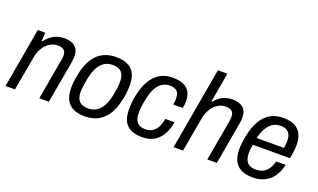

<svg xmlns="http://www.w3.org/2000/svg" viewBox="-77 -1150 2628 1588"><g transform="rotate(20 1237.5 -355.5)"><path d="M17 0 109 -526H175L170 -450H176Q199 -481 225.5 -500.5Q252 -520 281 -529Q310 -538 340 -538Q378 -538 407 -526.5Q436 -515 452.5 -490Q469 -465 469 -424Q469 -411 467 -396.5Q465 -382 463 -366L398 0H314L377 -357Q379 -368 380.5 -378.5Q382 -389 382 -398Q382 -422 373 -436.5Q364 -451 347.5 -457Q331 -463 308 -463Q283 -463 258.5 -452.5Q234 -442 212.5 -421Q191 -400 175.5 -369.5Q160 -339 153 -298L100 0Z M717 12Q656 12 615 -7.5Q574 -27 553 -67.5Q532 -108 532 -171Q532 -197 535 -225.5Q538 -254 544 -284Q560 -371 593.5 -427Q627 -483 678 -510.5Q729 -538 796 -538Q857 -538 898.5 -518.5Q940 -499 960.5 -458.5Q981 -418 981 -354Q981 -328 978.5 -299.5Q976 -271 969 -242Q953 -155 919.5 -99Q886 -43 835.5 -15.5Q785 12 717 12ZM721 -59Q764 -59 796.5 -80Q829 -101 850.5 -143.5Q872 -186 883 -249Q888 -277 890.5 -296Q893 -315 894 -329Q895 -343 895 -355Q895 -394 883.5 -419Q872 -444 849 -455.5Q826 -467 792 -467Q749 -467 717.5 -446.5Q686 -426 664.5 -385Q643 -344 631 -280Q626 -252 623 -232Q620 -212 618.5 -197.5Q617 -183 617 -170Q617 -131 628.5 -106.5Q640 -82 663.5 -70.5Q687 -59 721 -59Z M1221 12Q1163 12 1122.5 -7Q1082 -26 1062 -66.5Q1042 -107 1042 -170Q1042 -197 1044.5 -225.5Q1047 -254 1053 -283Q1064 -342 1084 -389Q1104 -436 1134 -469.5Q1164 -503 1203.5 -520.5Q1243 -538 1294 -538Q1351 -538 1388.5 -521.5Q1426 -505 1444.5 -472.5Q1463 -440 1463 -393Q1463 -379 1461.5 -363Q1460 -347 1456 -330H1373Q1375 -344 1376.5 -358Q1378 -372 1378 -383Q1378 -412 1369.5 -430.5Q1361 -449 1342 -458.5Q1323 -468 1293 -468Q1256 -468 1226 -448.5Q1196 -429 1175 -389.5Q1154 -350 1142 -288Q1136 -260 1133 -238.5Q1130 -217 1129 -201Q1128 -185 1128 -171Q1128 -133 1138.5 -108Q1149 -83 1170 -71Q1191 -59 1222 -59Q1260 -59 1286 -75Q1312 -91 1328 -122Q1344 -153 1352 -196H1433Q1423 -135 1397 -88Q1371 -41 1328 -14.5Q1285 12 1221 12Z M1496 0 1623 -723H1706L1661 -462H1667Q1688 -488 1712 -505Q1736 -522 1763.5 -530Q1791 -538 1819 -538Q1857 -538 1886 -526.5Q1915 -515 1931 -490Q1947 -465 1947 -424Q1947 -411 1945.5 -396.5Q1944 -382 1941 -366L1877 0H1793L1856 -357Q1858 -368 1859 -378.5Q1860 -389 1860 -398Q1860 -422 1851.5 -436.5Q1843 -451 1826.5 -457Q1810 -463 1787 -463Q1762 -463 1737 -452.5Q1712 -442 1691 -421Q1670 -400 1654.5 -369.5Q1639 -339 1632 -298L1579 0Z M2197 12Q2135 12 2094 -7.5Q2053 -27 2032.5 -68Q2012 -109 2012 -170Q2012 -201 2016 -233.5Q2020 -266 2027 -297Q2042 -370 2072.5 -424.5Q2103 -479 2151.5 -508.5Q2200 -538 2270 -538Q2329 -538 2368 -518Q2407 -498 2426.5 -459.5Q2446 -421 2446 -364Q2446 -339 2442.5 -308.5Q2439 -278 2431 -243H2105Q2101 -222 2099 -204Q2097 -186 2097 -170Q2097 -131 2108.5 -106Q2120 -81 2142.5 -69.5Q2165 -58 2200 -58Q2223 -58 2244 -65Q2265 -72 2282.5 -86.5Q2300 -101 2313 -124Q2326 -147 2334 -179H2417Q2407 -132 2387 -96Q2367 -60 2338.5 -36Q2310 -12 2274.5 0Q2239 12 2197 12ZM2116 -306H2356Q2359 -324 2360.5 -339.5Q2362 -355 2362 -369Q2362 -403 2351.5 -425Q2341 -447 2320.5 -458Q2300 -469 2268 -469Q2229 -469 2199 -449Q2169 -429 2148.5 -393Q2128 -357 2116 -306Z"/></g></svg>

Font: Archivo SemiCondensed
Style: Italic
Weight: 400
Width: 4
Italic angle: -10°
Designer: Hector Gatti
Foundry: Omnibus-Type
Version: Version 2.001